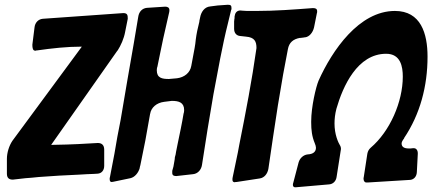

<svg xmlns="http://www.w3.org/2000/svg" viewBox="-20 -771 1817 807"><path d="M87 -22C105 -23 123 -25 143 -27C200 -31 256 -35 313 -37C336 -38 356 -40 373 -40L390 -41C407 -42 418 -55 418 -74V-142C418 -162 407 -170 391 -170L355 -168C296 -164 214 -162 195 -162L474 -559V-558C488 -580 501 -609 506 -637C510 -655 513 -674 517 -692C517 -707 516 -716 498 -716L159 -692C141 -690 127 -676 125 -655L116 -583C116 -569 118 -558 128 -558L126 -557L131 -558H128L132 -559H135C199 -568 260 -575 324 -575L32 -179C18 -158 9 -129 9 -103V-41C9 -22 19 -16 34 -16Z M528 -22C546 -26 562 -44 568 -67L567 -66L570 -77C577 -112 584 -146 591 -181L611 -293V-292C615 -319 638 -339 670 -343L702 -347C731 -347 754 -341 754 -308C754 -303 753 -298 752 -294V-296C745 -253 736 -211 727 -168C725 -156 722 -145 720 -133C719 -126 718 -118 715 -110C715 -105 714 -99 713 -94C712 -87 710 -79 709 -71L704 -53C704 -51 704 -48 704 -44C704 -33 712 -31 721 -31C745 -34 769 -36 792 -39C811 -41 826 -57 829 -78C844 -177 860 -276 877 -374C895 -470 915 -582 938 -673L951 -727C953 -731 953 -733 953 -735C953 -747 951 -751 938 -751L895 -748C885 -747 873 -745 864 -744C839 -742 825 -720 821 -697L818 -683C818 -681 818 -678 817 -676C811 -653 806 -629 803 -606C802 -594 800 -580 798 -569L784 -494C779 -465 755 -446 724 -442L690 -439C661 -439 639 -443 639 -476C639 -481 640 -486 641 -490V-488C649 -529 658 -569 666 -609L691 -719C692 -723 692 -726 692 -729C692 -740 683 -743 674 -743L597 -738C578 -736 564 -722 561 -700L542 -587C524 -485 507 -386 487 -267C477 -219 469 -173 461 -125L442 -26C441 -25 441 -22 441 -18C441 -10 444 -6 449 -6C452 -6 454 -7 456 -7Z M1072 -21C1091 -24 1104 -40 1108 -61C1121 -150 1134 -239 1148 -328C1155 -371 1162 -413 1170 -458L1190 -564C1195 -592 1212 -607 1242 -612L1241 -611C1242 -611 1243 -611 1244 -612H1250C1251 -613 1252 -613 1253 -613C1255 -613 1256 -613 1260 -614H1262C1280 -616 1295 -634 1300 -656L1312 -716C1313 -717 1313 -720 1313 -724C1313 -735 1305 -737 1295 -737C1216 -731 1138 -725 1058 -725H1031C1021 -725 1011 -725 1001 -726L989 -727C975 -726 968 -717 966 -702C966 -697 966 -691 964 -687L965 -689C965 -687 964 -684 964 -681V-650C964 -632 974 -622 987 -620L1014 -617C1050 -614 1058 -597 1058 -569C1039 -434 1013 -299 986 -164C982 -142 978 -120 973 -98L958 -26C957 -22 957 -19 957 -16C957 -8 960 -6 966 -5L971 -6H974Z M1736 -124V-127C1736 -140 1729 -148 1720 -148H1715L1706 -147H1698C1678 -147 1668 -154 1668 -168C1668 -174 1672 -181 1679 -190H1678C1746 -291 1777 -409 1777 -533C1777 -630 1749 -725 1640 -725C1489 -725 1376 -559 1319 -432C1308 -406 1288 -322 1288 -261V-256C1288 -225 1291 -198 1303 -169C1306 -162 1308 -155 1308 -150C1308 -133 1296 -123 1273 -122C1255 -120 1240 -106 1235 -88C1228 -60 1220 -32 1213 -4C1212 -1 1211 2 1211 6C1211 11 1214 16 1219 16H1225L1363 4C1380 3 1393 -10 1395 -29L1413 -144V-147C1413 -150 1412 -154 1410 -159V-158C1401 -173 1386 -206 1386 -252C1386 -270 1388 -291 1394 -314C1421 -408 1482 -545 1603 -545C1664 -545 1673 -491 1673 -449C1673 -343 1619 -219 1538 -150C1530 -143 1526 -135 1524 -125C1519 -92 1514 -59 1509 -27C1508 -24 1508 -22 1508 -20C1508 -11 1512 -4 1520 -4H1526L1705 -15C1720 -17 1731 -29 1732 -47Z"/></svg>

Font: Bangerz
Style: Regular
Weight: 400
Designer: vernon adams
Foundry: Vernon Adams
Version: Version 2.10;December 28, 2023;FontCreator 13.0.0.2683 64-bi